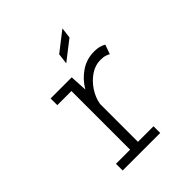

<svg xmlns="http://www.w3.org/2000/svg" viewBox="-196 -822 942 942"><g transform="rotate(-45 275.0 -351.0)"><path d="M109 0V-46.5H207V-453.5H109V-500H255.5L260.5 -410.5Q285.5 -454 327.5 -483Q369.5 -512 422 -512Q448 -512 463.8 -506.5Q479.5 -501 485.5 -497L468 -448Q463.5 -451.5 450 -456.2Q436.5 -461 415 -461Q379 -461 346.5 -439.2Q314 -417.5 291 -382.8Q268 -348 261.5 -309.5V-46.5H369.5V0ZM285 -567.5 292 -623.5 393 -702 386 -646Z"/></g></svg>

Font: Trispace SemiCondensed ExtraLight
Style: Regular
Weight: 200
Width: 4
Designer: Tyler Finck
Foundry: Etcetera Type Company
Version: Version 1.210; ttfautohint (v1.8.3)